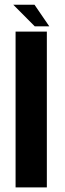

<svg xmlns="http://www.w3.org/2000/svg" viewBox="-20 -812 281 832"><path d="M47.5 0V-675H183V0ZM130.5 -698 37.5 -791.5H129.5L193.5 -698Z"/></svg>

Font: Anybody SemiBold
Style: Regular
Weight: 600
Designer: Tyler Finck
Foundry: Etcetera Type Company
Version: Version 1.010; ttfautohint (v1.8.3) -l 8 -r 50 -G 200 -x 14 